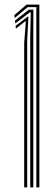

<svg xmlns="http://www.w3.org/2000/svg" viewBox="-20 -820 245 840"><path d="M139 0V-788.8H101.2L44.2 -741.2L42.8 -753.8L96.5 -800H152.2V0ZM85.8 0V-632.8L93.2 -726.2L89.8 -726.5L49.5 -694.8L48.2 -707L100.8 -747H104.2L99 -642.8V0ZM112.2 0V-652.8L114.5 -766.2H110.8L47 -717.5L45.5 -730L106.5 -777.8H126L125.8 -662.8V0Z"/></svg>

Font: Big Shoulders Inline Display Thin
Style: Regular
Weight: 400
Version: Version 2.002